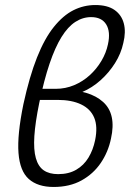

<svg xmlns="http://www.w3.org/2000/svg" viewBox="-20 -734 516 763"><path d="M193 9Q130 9 94.5 -22.5Q59 -54 53.5 -126Q48 -198 73 -320Q97 -430 127 -505.5Q157 -581 194 -627Q231 -673 272 -693.5Q313 -714 359 -714Q407 -714 435 -694.5Q463 -675 472 -641Q481 -607 470 -563Q461 -521 437 -483Q413 -445 379.5 -415Q346 -385 306 -368Q266 -351 224 -351L228 -377Q336 -377 389.5 -329Q443 -281 421 -183Q410 -130 380.5 -86.5Q351 -43 304 -17Q257 9 193 9ZM211 -42Q253 -42 283 -59.5Q313 -77 331.5 -107.5Q350 -138 358 -177Q369 -231 354.5 -266Q340 -301 302.5 -319Q265 -337 209 -337H129L138 -381H201Q240 -381 274.5 -395.5Q309 -410 336.5 -435Q364 -460 383 -492Q402 -524 409 -558Q420 -608 402 -637Q384 -666 342 -666Q309 -666 279.5 -647Q250 -628 224.5 -587Q199 -546 177 -481Q155 -416 136 -325Q120 -247 116.5 -193Q113 -139 122.5 -105.5Q132 -72 154 -57Q176 -42 211 -42Z"/></svg>

Font: Ysabeau Infant
Style: Italic
Weight: 400
Italic angle: -12°
Designer: Christian Thalmann (Catharsis Fonts)
Version: Version 2.001;gftools[0.9.30]; featfreeze: ss01,ss02,lnum